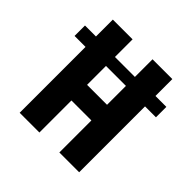

<svg xmlns="http://www.w3.org/2000/svg" viewBox="-170 -804 954 954"><g transform="rotate(45 307.0 -327.5)"><path d="M21 -462.9V-536.1H98.1V-654.8H236.8V-530.8H377V-654.8H516.1V-536.1H592.8V-462.9H516.1V0H377V-225.1H236.8V0H98.1V-462.9ZM236.8 -335H377V-467.8H236.8Z"/></g></svg>

Font: IntelOne Mono Bold
Style: Regular
Weight: 700
Designer: Fred Shallcrass
Foundry: Frere-Jones Type LLC
Version: Version 1.200;hotconv 1.1.0;makeotfexe 2.6.0;FJTRelease1.2